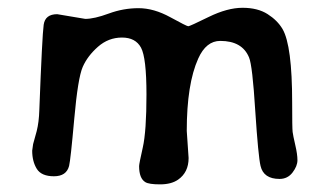

<svg xmlns="http://www.w3.org/2000/svg" viewBox="-20 -487 853 498"><path d="M712.9 -411.6Q737.8 -368.7 737.8 -220.7Q737.8 -154.3 739 -144.8Q740.2 -135.3 745.8 -111.1Q751.5 -86.9 751.5 -71.5Q751.5 -56.2 738.8 -39.6Q726.1 -22.9 705.1 -22.9Q663.6 -22.9 655.8 -56.6Q649.9 -81.1 642.1 -199.2Q634.8 -317.4 626 -337.9Q608.4 -380.9 551.3 -380.9Q514.6 -380.9 494.1 -335Q464.4 -269 464.4 -147.5L469.2 -77.1Q469.2 -40 441.9 -21Q424.3 -8.8 395.3 -8.8Q366.2 -8.8 356.9 -14.6Q340.8 -24.4 340.8 -56.2Q340.8 -62 350.3 -104.2Q359.9 -146.5 359.9 -241.9Q359.9 -337.4 345.7 -363.5Q331.5 -389.6 296.4 -389.6Q261.2 -389.6 234.1 -365.7Q207 -341.8 194.6 -313.5Q182.1 -285.2 172.6 -178.7Q163.1 -72.3 159.2 -56.6Q152.3 -29.8 119.9 -29.8Q87.4 -29.8 75.4 -49.1Q63.5 -68.4 63.5 -96.2L65.9 -113.3L75.2 -147Q81.1 -170.4 82 -201.7Q89.4 -395.5 93.3 -422.9Q97.2 -450.2 128.4 -450.2L201.2 -438Q224.6 -438 262.2 -451.9Q299.8 -465.8 339.4 -465.8Q378.9 -465.8 421.6 -442.4Q464.4 -418.9 468.3 -418.9Q472.2 -418.9 521 -442.9Q569.8 -466.8 609.1 -466.8Q648.4 -466.8 674.1 -450.4Q699.7 -434.1 712.9 -411.6Z"/></svg>

Font: Averia Gruesa Libre
Style: Regular
Weight: 500
Italic angle: -1.70001°
Version: Version 1.001